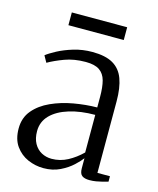

<svg xmlns="http://www.w3.org/2000/svg" viewBox="-105 -753 688 836"><g transform="rotate(15 238.5 -334.5)"><path d="M170 8.5Q133.5 8.5 99.5 -6.2Q65.5 -21 43.5 -51.8Q21.5 -82.5 21.5 -131Q21.5 -179.5 49.8 -213Q78 -246.5 123.8 -267.2Q169.5 -288 223.5 -297.5Q277.5 -307 328.5 -307.5V-355.5Q328.5 -399 320.8 -427.8Q313 -456.5 291.8 -471.2Q270.5 -486 229.5 -486Q177 -486 135.2 -470.5Q93.5 -455 64 -438L47.5 -467.5Q62.5 -479.5 92.5 -495.5Q122.5 -511.5 162.2 -523.5Q202 -535.5 246 -535.5Q305 -535.5 339.2 -515.8Q373.5 -496 388.2 -456Q403 -416 403 -354.5V-32.5H459.5V-8Q449 -5 435.5 -1.5Q422 2 407.2 4.5Q392.5 7 377 7Q355 7 343.5 -1.5Q332 -10 332 -34.5V-79.5Q322 -65.5 299.5 -44.5Q277 -23.5 244.2 -7.5Q211.5 8.5 170 8.5ZM193.5 -40Q232 -40 265.8 -58Q299.5 -76 328.5 -104.5V-274Q263 -274 211.8 -258.2Q160.5 -242.5 131.2 -212.8Q102 -183 102 -140.5Q102 -107.5 114.5 -85Q127 -62.5 148 -51.2Q169 -40 193.5 -40ZM364 -678.5V-621H114.5V-678.5Z"/></g></svg>

Font: Merriweather 96pt Light
Style: Regular
Weight: 300
Version: Version 2.100